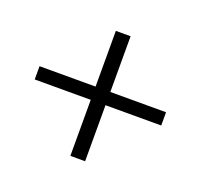

<svg xmlns="http://www.w3.org/2000/svg" viewBox="-83 -580 625 599"><g transform="rotate(20 230.0 -280.5)"><path d="M206 -73V-259H20V-303H206V-488H255V-303H440V-259H255V-73Z"/></g></svg>

Font: UnnaRegular
Style: Regular
Weight: 400
Designer: Jorge de Buen Unna
Foundry: Omnibus-Type
Version: Version 2.008;hotconv 1.0.109;makeotfexe 2.5.65596